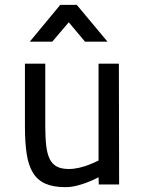

<svg xmlns="http://www.w3.org/2000/svg" viewBox="-20 -762 599 793"><path d="M471 -499 472 0H388L387 -30Q365 -18 341 -9Q321 -1 297 5Q273 11 250 11Q201 11 168.5 -3Q136 -17 117 -47Q98 -77 90.5 -124.5Q83 -172 83 -239V-499H167V-240Q167 -193 171 -159.5Q175 -126 185.5 -105Q196 -84 215 -74Q234 -64 264 -64Q285 -64 306.5 -69Q328 -74 346 -81Q367 -89 387 -99V-499ZM229 -742H297L424 -590H331L264 -670L196 -590H103Z"/></svg>

Font: Panefresco 500wt
Style: Regular
Weight: 700
Foundry: Campivisivi & Chank Co
Version: Version 1.001